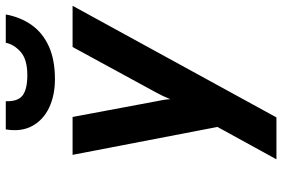

<svg xmlns="http://www.w3.org/2000/svg" viewBox="-176 -606 976 664"><g transform="rotate(-90 312.0 -274.0)"><path d="M93 194 205 -10 108.5 -511H239.5L294 -220Q296.5 -209.5 298.5 -196.8Q300.5 -184 301 -173Q306.5 -187 311.8 -198Q317 -209 323 -220L481.5 -511H624L238 194ZM370.5 -572Q314.5 -572 272 -592Q229.5 -612 208.5 -650.2Q187.5 -688.5 196.5 -742H294Q292.5 -700 314 -683.8Q335.5 -667.5 384 -667.5Q439 -667.5 465 -691Q491 -714.5 496 -742H594Q584.5 -690.5 557.2 -652.2Q530 -614 483.5 -593Q437 -572 370.5 -572Z"/></g></svg>

Font: Overpass ExtraBold
Style: Italic
Weight: 800
Italic angle: -10°
Designer: Delve Withrington, Dave Bailey, Thomas Jockin
Foundry: Delve Fonts LLC
Version: Version 4.000